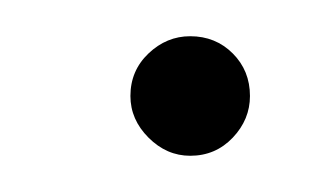

<svg xmlns="http://www.w3.org/2000/svg" viewBox="-20 -416 175 106"><path d="M85 -330Q72 -330 62 -340Q52 -350 52 -363Q52 -377 62 -386.5Q72 -396 85 -396Q99 -396 108.5 -386.5Q118 -377 118 -363Q118 -350 108.5 -340Q99 -330 85 -330Z"/></svg>

Font: DM Sans 9pt Thin
Style: Italic
Weight: 250
Italic angle: -10°
Version: Version 4.004;gftools[0.9.30]